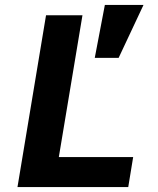

<svg xmlns="http://www.w3.org/2000/svg" viewBox="-20 -760 640 780"><path d="M51 0 167 -698H315L219 -122H521L501 0ZM462 -525H365L406 -740H563Z"/></svg>

Font: iA Writer Mono V
Style: Regular
Weight: 400
Italic angle: -9.5°
Designer: Mike Abbink, Paul van der Laan, Pieter van Rosmalen
Foundry: Bold Monday
Version: Version 2.000